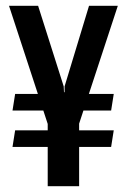

<svg xmlns="http://www.w3.org/2000/svg" viewBox="-20 -640 437 660"><path d="M144 0V-214L11 -620H111L199 -343L200 -323H202V-343L286 -620H385L252 -215V0ZM23 -135 32 -192H371L362 -135ZM23 -260 32 -317H371L362 -260Z"/></svg>

Font: Smooch Sans Thin
Style: Bold
Weight: 700
Version: Version 1.010